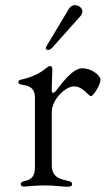

<svg xmlns="http://www.w3.org/2000/svg" viewBox="-20 -705 416 730"><path d="M71.7 4.3C89.8 4.3 103.3 0 151.3 0C189.3 0 217.3 5 236.5 5C248.2 5 254.3 2.1 254.3 -5C254.3 -11.4 250.4 -14.2 239.3 -17C212 -23.8 177.2 -28.1 176.8 -76.7V-278.4C176.8 -326.7 228.7 -376.4 260.7 -376.4C297.6 -376.4 315.3 -339.5 326 -339.5C335.2 -339.5 362.2 -383.5 362.2 -401.3C362.2 -416.9 331 -445.3 291.9 -445.3C256.4 -445.3 215.2 -388.5 195.3 -362.9C189.6 -355.5 186.1 -352.3 181.8 -352.3C177.2 -352.3 176.8 -355.8 176.8 -361.5C176.8 -394.9 179 -421.2 179 -440.3C179 -451.7 175.4 -453.8 169.7 -453.8C166.2 -453.8 162.6 -451.3 157.3 -447.4C143.8 -436.8 120 -415.5 59.7 -402C53.6 -400.9 49.7 -397.4 49.7 -392.8C49.7 -387.4 54.3 -384.9 60.7 -383.5C78.8 -379.6 112.9 -379.3 112.9 -333.1V-67.8C112.6 -23.1 86.6 -20.2 69.6 -15.6C63.6 -13.8 58.9 -11.4 58.9 -5C58.9 2.1 64.3 4.3 71.7 4.3ZM154.1 -522C154.1 -517.8 157.7 -514.9 161.9 -514.9C166.9 -514.9 173.3 -517.8 179 -524.1L286.2 -644.2C291.2 -649.9 293.3 -656.2 293.3 -661.2C293.3 -674.7 279.1 -685.4 264.9 -685.4C256.4 -685.4 247.9 -681.1 242.2 -671.9L157 -529.8C155.2 -526.6 154.5 -524.1 154.1 -522Z"/></svg>

Font: Margiela Serif Light
Style: Regular
Weight: 300
Designer: Andreas Faust, Stefan Endress
Version: Version 1.002;FEAKit 1.0